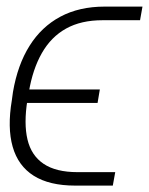

<svg xmlns="http://www.w3.org/2000/svg" viewBox="-20 -566 454 585"><path d="M216.3 -41.5H331.1L323.7 -0.5H209Q130.4 -0.5 82.8 -30.5Q35.2 -60.5 18.6 -118.9Q2 -177.2 16.1 -260.7L19.5 -285.6Q33.7 -368.7 70.1 -426.5Q106.4 -484.4 163.8 -515.1Q221.2 -545.9 299.3 -545.9H414.1L406.7 -504.4H292.5Q227.1 -504.4 181.4 -479Q135.7 -453.6 107.7 -404.5Q79.6 -355.5 67.9 -285.6L63.5 -260.7Q52.2 -189.9 63.7 -141.1Q75.2 -92.3 112.8 -66.9Q150.4 -41.5 216.3 -41.5ZM284.2 -293.5 277.3 -252.4H31.7L38.6 -293.5Z"/></svg>

Font: Inter Tight ExtraLight
Style: Italic
Weight: 250
Italic angle: -9.39999°
Designer: Rasmus Andersson
Foundry: rsms
Version: Version 3.004